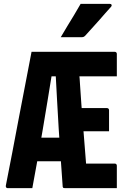

<svg xmlns="http://www.w3.org/2000/svg" viewBox="-20 -966 640 986"><path d="M146 0Q125 0 104 0Q83 0 61.5 0Q40 0 18 0Q15 0 12 -3Q9 -6 10 -13Q27 -99 43.5 -185Q60 -271 76 -356.5Q92 -442 109 -528Q126 -614 142 -700Q152 -700 161 -700Q170 -700 179.5 -700Q189 -700 198 -700H569Q574 -700 577 -697Q580 -694 580 -689Q580 -660 580 -632Q580 -604 580 -574H222L249 -601Q237 -526 224.5 -450.5Q212 -375 199.5 -300.5Q187 -226 173.5 -150.5Q160 -75 146 0ZM265 -601 395 -610 386 -592Q388 -577 389 -562Q390 -547 391 -531Q394 -480 398 -429Q402 -378 406 -328Q410 -278 414 -227Q418 -176 422 -126H569Q574 -126 577 -123Q580 -120 580 -115Q580 -85 580 -57Q580 -29 580 0H313Q310 0 307.5 -0.5Q305 -1 304 -2.5Q303 -4 302 -7Q297 -82 291.5 -156Q286 -230 281.5 -304Q277 -378 273 -452.5Q269 -527 265 -601ZM120 -259H260Q271 -259 282.5 -259Q294 -259 306 -259L317 -268V-138H131Q126 -138 123 -141Q120 -144 120 -149ZM334 -411H529Q534 -411 537 -408Q540 -405 540 -400Q540 -372 540 -346.5Q540 -321 540 -292H334ZM394 -946Q432 -946 453.5 -946Q475 -946 494.5 -946Q514 -946 545 -946Q551 -946 553 -941.5Q555 -937 551 -932Q532 -911 518 -895Q504 -879 490.5 -863.5Q477 -848 459.5 -829Q442 -810 416 -781Q414 -779 410 -777Q406 -775 400 -775Q372 -775 354.5 -775Q337 -775 323 -775Q309 -775 292 -775Q310 -806 326.5 -833Q343 -860 360 -888Q377 -916 394 -946Z"/></svg>

Font: RecMonoLinear Nerd Font Mono
Style: Bold
Weight: 700
Monospace: yes
Version: Version 1.085; ttfautohint (v1.8.4.7-5d5b);Nerd Fonts 3.2.1